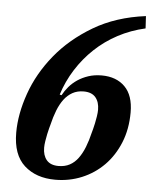

<svg xmlns="http://www.w3.org/2000/svg" viewBox="-52 -754 654 811"><g transform="rotate(5 275.0 -349.0)"><path d="M212 12Q131 12 81 -33Q31 -78 31 -172Q31 -251 62 -339Q93 -427 156 -504.5Q219 -582 313.5 -638Q408 -694 534 -710L537 -658Q475 -644 421.5 -615.5Q368 -587 325 -546.5Q282 -506 250 -455.5Q218 -405 200 -348L208 -346Q218 -365 233 -382.5Q248 -400 268 -413.5Q288 -427 313.5 -435.5Q339 -444 370 -444Q432 -444 468.5 -407.5Q505 -371 505 -299Q505 -228 481.5 -170.5Q458 -113 418 -72.5Q378 -32 325 -10Q272 12 212 12ZM221 -47Q248 -47 268.5 -58Q289 -69 304 -89.5Q319 -110 330 -138Q341 -166 349 -200Q350 -203 353 -214.5Q356 -226 359 -240Q362 -254 364.5 -270Q367 -286 367 -298Q367 -331 350.5 -350.5Q334 -370 300 -370Q273 -370 252.5 -358.5Q232 -347 217 -327Q202 -307 191 -279Q180 -251 172 -217Q171 -214 168 -202.5Q165 -191 162 -177Q159 -163 156.5 -147Q154 -131 154 -119Q154 -86 170.5 -66.5Q187 -47 221 -47Z"/></g></svg>

Font: IBM Plex Serif SemiBold
Style: Italic
Weight: 600
Italic angle: -14°
Designer: Mike Abbink, Paul van der Laan, Pieter van Rosmalen
Foundry: Bold Monday
Version: Version 2.5